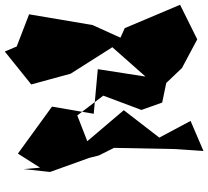

<svg xmlns="http://www.w3.org/2000/svg" viewBox="-54 -740 873 805"><g transform="rotate(90 382.5 -337.5)"><path d="M689 0 701 -111 642 -275 632 -315 600 -379 605 -636 613 -754 487 -700 557 -569 442 -420 572 -267 464 -225 381 -334 441 -494 410 -581 328 -598 265 -664 145 -728 0 -656 98 -424 138 -406 85 -289 40 -23 175 29 196 79 334 -32 289 -197 178 -372 301 -511 270 -311 457 -294 456 -288 427 -119 624 24 683 -69Z"/></g></svg>

Font: Asimov Silicon
Style: Regular
Weight: 400
Designer: Google
Version: Version 2.000980; 2014